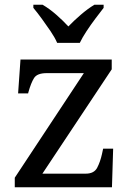

<svg xmlns="http://www.w3.org/2000/svg" viewBox="-20 -786 551 806"><path d="M42 0V-40L332 -479H176Q136 -479 123 -458.5Q110 -438 99 -398L98 -394H56L66 -536H449V-495L158 -57H340Q375 -57 388 -82Q401 -107 408 -139L413 -162H455L450 0ZM220 -606Q210 -629 192 -655.5Q174 -682 155 -708Q136 -734 120 -753V-766H159Q188 -749 216.5 -724Q245 -699 267 -675Q290 -699 319 -724Q348 -749 376 -766H415V-753Q400 -734 380.5 -708Q361 -682 343.5 -655.5Q326 -629 315 -606Z"/></svg>

Font: NotoSerif-Regular
Style: Regular
Weight: 400
Designer: Monotype Design Team
Foundry: Monotype Imaging Inc.
Version: Version 2.007; ttfautohint (v1.8) -l 8 -r 50 -G 200 -x 14 -D